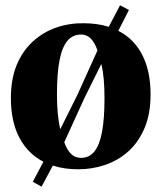

<svg xmlns="http://www.w3.org/2000/svg" viewBox="-20 -626 608 723"><path d="M136.5 77 103.5 58.5 143.5 -17Q85 -47 53 -107.5Q21 -168 21 -256.5Q21 -329 43.2 -382Q65.5 -435 104 -470Q142.5 -505 191.2 -522Q240 -539 293.5 -538.5Q320 -538.5 344 -535.2Q368 -532 389.5 -525L432 -606L465.5 -588.5L425.5 -510Q484.5 -480 515.8 -419Q547 -358 547 -270.5Q547 -197.5 524.5 -144.2Q502 -91 463.8 -56.5Q425.5 -22 376.5 -5.2Q327.5 11.5 274.5 11.5Q248 11.5 224.2 8Q200.5 4.5 179 -2.5ZM207 -139.5 272 -270 347 -436Q337.5 -464.5 322.5 -480.2Q307.5 -496 285 -496Q254 -496 234 -472.5Q214 -449 204.2 -399.2Q194.5 -349.5 194.5 -270.5Q194.5 -232.5 197.5 -199.5Q200.5 -166.5 207 -139.5ZM285.5 -31.5Q315.5 -31.5 335 -55Q354.5 -78.5 364 -128.2Q373.5 -178 373.5 -255.5Q373.5 -293 370.8 -326Q368 -359 361.5 -385L298 -257L222 -90.5Q231.5 -62.5 247 -47Q262.5 -31.5 285.5 -31.5Z"/></svg>

Font: Merriweather 96pt ExtraBold
Style: Regular
Weight: 800
Version: Version 2.100